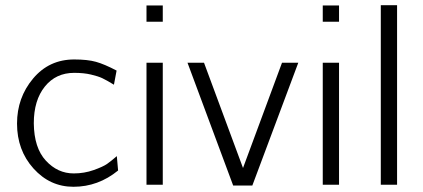

<svg xmlns="http://www.w3.org/2000/svg" viewBox="-20 -715 1638 743"><path d="M45.9 -236.8Q45.9 -336.9 107.9 -410.9Q169.9 -484.9 267.1 -484.9Q318.8 -484.9 351.3 -475.8Q383.8 -466.8 431.2 -441.9L420.9 -387.2Q391.1 -405.3 375.5 -412.6Q359.9 -419.9 332 -426.5Q304.2 -433.1 267.1 -433.1Q196.3 -433.1 153.6 -380.1Q110.8 -327.1 110.8 -237.8Q111.8 -142.6 157.5 -93.3Q203.1 -43.9 265.1 -43.9Q306.2 -43.9 342.5 -56.9Q378.9 -69.8 394.5 -80.8Q410.2 -91.8 432.1 -110.8L437 -55.2Q359.9 7.8 264.2 7.8Q173.3 7.8 109.6 -63Q45.9 -133.8 45.9 -236.8Z M546.9 0V-472.2H609.9V0ZM546.9 -630.9V-693.8H609.9V-630.9Z M705.6 -472.2H769.5L920.4 -64.9L1071.3 -472.2H1134.3L956.5 2.9H882.3Z M1229 0V-472.2H1292V0ZM1229 -630.9V-693.8H1292V-630.9Z M1453.6 0V-694.8H1516.6V0Z"/></svg>

Font: CMU Bright
Style: Roman
Weight: 500
Version: Version 0.7.0